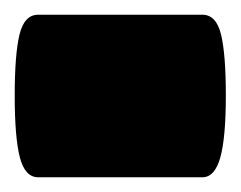

<svg xmlns="http://www.w3.org/2000/svg" viewBox="-52 -206 327 261"><path d="M255 -76Q255 -19 247.5 8Q240 35 223 35H0Q-18 35 -25 8Q-32 -19 -32 -76Q-32 -132 -25.5 -159Q-19 -186 0 -186H223Q242 -186 248.5 -159Q255 -132 255 -76Z"/></svg>

Font: Lalezar
Style: Regular
Weight: 400
Designer: Borna Izadpanah
Foundry: Borna Izadpanah
Version: Version 1.003;November 28, 2018;FontCreator 11.5.0.2421 64-b